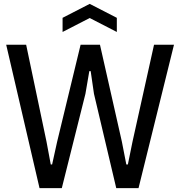

<svg xmlns="http://www.w3.org/2000/svg" viewBox="-20 -971 924 991"><path d="M12 -740H115L220 -240L242 -122H249L275 -240L396 -740H496L609 -240L632 -122H640L664 -240L775 -740H878L695 0H580L465 -487L448 -604H441L421 -487L299 0H184ZM303 -879 443 -951 583 -879V-806L443 -878L303 -806Z"/></svg>

Font: Encode Sans Compressed
Style: Medium
Weight: 500
Designer: Pablo Impallari, Andres Torresi
Foundry: Pablo Impallari, Andres Torresi
Version: Version 1.000; ttfautohint (v1.00) -l 8 -r 50 -G 200 -x 14 -